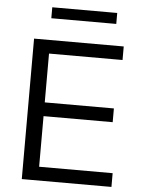

<svg xmlns="http://www.w3.org/2000/svg" viewBox="-58 -915 705 960"><g transform="rotate(5 294.0 -434.5)"><path d="M88 0ZM88 0V-705H538V-637H169V-392H516V-323H169V-69H538V0ZM165 -814V-869H491V-814Z"/></g></svg>

Font: Winston
Style: Regular
Weight: 400
Designer: Original fonts by Vernon Adams / Changes by Cristiano Sobral
Foundry: Original fonts by Vernon Adams / Changes by Cristiano Sobral
Version: Version 2.503;July 17, 2020;FontCreator 13.0.0.2655 64-bit